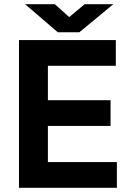

<svg xmlns="http://www.w3.org/2000/svg" viewBox="-20 -890 640 910"><path d="M70 -700H529V-578H207V-415H504V-293H207V-122H534V0H70ZM356 -737H254L99 -870H240L308 -809L381 -870H517Z"/></svg>

Font: PT Mono
Style: Bold
Weight: 700
Monospace: yes
Designer: A.Korolkova, I.Chaeva
Foundry: ParaType Ltd
Version: Version 1.000 OFL